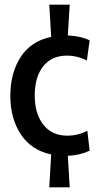

<svg xmlns="http://www.w3.org/2000/svg" viewBox="-20 -654 425 818"><path d="M362 -12Q322 7 269 10L277 144H190L198 4Q113 -14 68.5 -82Q24 -150 24 -245Q24 -343 68 -411Q112 -479 198 -497L190 -634H277L269 -503Q326 -500 362 -482L350 -396Q310 -417 265 -417Q200 -417 164 -371.5Q128 -326 128 -247Q128 -170 164.5 -123Q201 -76 267 -76Q312 -76 352 -97Z"/></svg>

Font: Cabin Condensed Medium
Style: Regular
Weight: 500
Width: 3
Version: Version 2.001